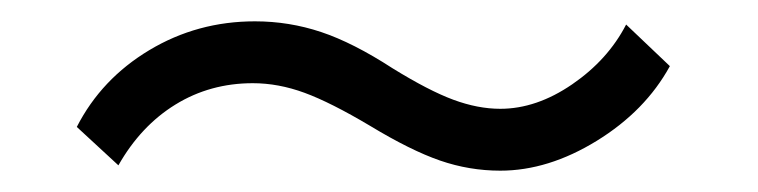

<svg xmlns="http://www.w3.org/2000/svg" viewBox="-20 -376 711 180"><path d="M327 -258Q290 -280 265.5 -289Q241 -298 217 -298Q177 -298 144.5 -278Q112 -258 91 -221L52 -257Q75 -302 120 -329Q165 -356 219 -356Q251 -356 281 -346Q311 -336 348 -312Q382 -291 405 -282.5Q428 -274 449 -274Q483 -274 516.5 -297Q550 -320 567 -353L608 -314Q585 -272 539.5 -244Q494 -216 449 -216Q420 -216 392.5 -225.5Q365 -235 327 -258Z"/></svg>

Font: Fahkwang Light
Style: Regular
Weight: 300
Version: Version 1.000; ttfautohint (v1.6)